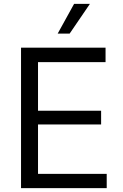

<svg xmlns="http://www.w3.org/2000/svg" viewBox="-20 -975 638 995"><path d="M89 0H533V-74H177V-330H504V-401H177V-653H527V-728H89ZM279 -801H341L446 -955H364Z"/></svg>

Font: Wafeq
Style: Regular
Weight: 400
Designer: Rasmus Andersson & Azza Alameddine
Foundry: Google & TypeTogether
Version: Version 3.000;FEAKit 1.0